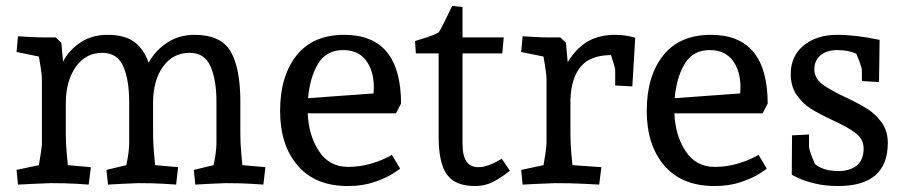

<svg xmlns="http://www.w3.org/2000/svg" viewBox="-20 -621 3063 651"><path d="M873 4.9Q864.3 3.9 829.1 2Q793.9 0 744.1 0Q720.2 1 687.5 2.4Q654.8 3.9 642.1 4.9L637.2 -44.9L704.1 -61Q713.9 -105 713.9 -137.2V-275.9Q713.9 -350.1 693.8 -396Q673.8 -441.9 623 -441.9Q566.9 -441.9 533.4 -396Q500 -350.1 499 -275.9V-167Q499 -136.2 502 -103.5Q504.9 -70.8 505.9 -61L584 -54.2L577.1 4.9Q568.4 3.9 533.2 2Q498 0 448.2 0Q424.3 1 391.6 2.4Q358.9 3.9 346.2 4.9L340.8 -44.9L408.2 -61Q418 -105 418 -137.2V-275.9Q418 -350.1 397.9 -396Q377.9 -441.9 327.1 -441.9Q271 -441.9 237.5 -395Q204.1 -348.1 203.1 -273.9V-167Q203.1 -136.2 206.1 -103.5Q209 -70.8 210 -61L288.1 -54.2L280.8 4.9Q272 3.9 237.1 2Q202.1 0 151.9 0Q126 1 91.1 2.4Q56.2 3.9 41 4.9L36.1 -44.9L111.8 -61Q112.8 -68.8 116.5 -89.8Q120.1 -110.8 122.1 -131.8V-353Q122.1 -365.2 117.9 -392.6Q113.8 -419.9 111.8 -429.2L36.1 -444.8L41 -498Q53.2 -497.1 81.5 -495.6Q109.9 -494.1 132.8 -494.1H168.9L188 -476.1L193.8 -412.1Q213.9 -451.2 252.9 -477.1Q292 -502.9 344.2 -502.9Q402.3 -502.9 435.1 -479Q467.8 -455.1 483.9 -408.2Q505.9 -449.2 546.4 -476.1Q586.9 -502.9 640.1 -502.9Q729 -502.9 762 -446.5Q794.9 -390.1 794.9 -275.9V-167Q794.9 -136.2 797.9 -103.5Q800.8 -70.8 801.8 -61L879.9 -54.2Z M1308.6 -96.2 1336.4 -49.8Q1336.4 -47.9 1312.5 -32.5Q1288.6 -17.1 1249 -3.7Q1209.5 9.8 1159.7 9.8Q1048.8 9.8 989.3 -59.6Q929.7 -128.9 929.7 -245.1Q929.7 -362.3 985.1 -432.6Q1040.5 -502.9 1147.5 -502.9Q1339.4 -502.9 1339.8 -270L1322.8 -236.8H1023.4Q1026.4 -161.6 1061.5 -108.4Q1096.7 -55.2 1159.7 -55.2Q1197.8 -55.2 1230.7 -64.2Q1263.7 -73.2 1286.1 -84.2Q1308.6 -95.2 1308.6 -96.2ZM1024.4 -288.1 1246.6 -304.2 1247.6 -324.2Q1247.6 -380.4 1221.2 -415.8Q1194.8 -451.2 1143.6 -451.2Q1086.4 -451.2 1058.6 -405Q1030.8 -358.9 1024.4 -288.1Z M1591.3 9.8Q1522.5 9.8 1494.9 -30Q1467.3 -69.8 1467.3 -155.8V-439.9H1390.1L1387.2 -481.9L1414.1 -490.2Q1451.2 -501.5 1467.3 -511.2Q1472.2 -517.1 1489.7 -552.5Q1507.3 -587.9 1513.2 -601.1L1548.3 -597.2V-494.1H1688L1683.1 -439.9H1548.3V-131.8Q1548.3 -53.7 1602.1 -54.2Q1618.2 -54.2 1635.7 -60.5Q1653.3 -66.9 1665.8 -74Q1678.2 -81.1 1681.2 -83L1709 -42Q1677.2 -17.1 1650.6 -3.7Q1624 9.8 1591.3 9.8Z M2065.9 -502.9Q2088.9 -502.9 2108.9 -499Q2128.9 -495.1 2133.8 -493.2L2124 -328.1L2065.9 -331.1V-383.8Q2065.9 -391.6 2051.8 -434.1H2047.9Q1981 -433.1 1949 -395Q1917 -356.9 1914.1 -284.2V-167Q1914.1 -136.2 1917 -103.5Q1919.9 -70.8 1920.9 -61L2019 -54.2L2011.7 4.9Q1999.5 3.9 1956.3 2Q1913.1 0 1862.8 0Q1836.9 1 1802 2.4Q1767.1 3.9 1752 4.9L1747.1 -44.9L1822.8 -61Q1824.7 -69.8 1828.9 -97.4Q1833 -125 1833 -137.2V-353Q1833 -365.2 1828.9 -392.6Q1824.7 -419.9 1822.8 -429.2L1747.1 -444.8L1752 -498Q1764.2 -497.1 1792.5 -495.6Q1820.8 -494.1 1843.8 -494.1H1879.9L1898.9 -476.1L1904.8 -410.2Q1934.1 -458 1972.9 -480.5Q2011.7 -502.9 2065.9 -502.9Z M2551.8 -96.2 2579.6 -49.8Q2579.6 -47.9 2555.7 -32.5Q2531.7 -17.1 2492.2 -3.7Q2452.6 9.8 2402.8 9.8Q2292 9.8 2232.4 -59.6Q2172.9 -128.9 2172.9 -245.1Q2172.9 -362.3 2228.3 -432.6Q2283.7 -502.9 2390.6 -502.9Q2582.5 -502.9 2583 -270L2565.9 -236.8H2266.6Q2269.5 -161.6 2304.7 -108.4Q2339.8 -55.2 2402.8 -55.2Q2440.9 -55.2 2473.9 -64.2Q2506.8 -73.2 2529.3 -84.2Q2551.8 -95.2 2551.8 -96.2ZM2267.6 -288.1 2489.7 -304.2 2490.7 -324.2Q2490.7 -380.4 2464.4 -415.8Q2438 -451.2 2386.7 -451.2Q2329.6 -451.2 2301.8 -405Q2273.9 -358.9 2267.6 -288.1Z M2723.1 -124Q2723.1 -117.2 2729.2 -99.6Q2735.4 -82 2743.2 -64.9Q2772 -41 2822.3 -41Q2862.3 -41 2885.3 -60.1Q2908.2 -79.1 2908.2 -117.2Q2908.2 -147.9 2883.3 -168Q2858.4 -188 2804.2 -212.9Q2757.3 -234.9 2729.2 -252.4Q2701.2 -270 2681.2 -299.1Q2661.1 -328.1 2661.1 -370.1Q2661.1 -431.2 2705.3 -467Q2749.5 -502.9 2818.4 -502.9Q2882.3 -502.9 2962.4 -485.8L2960.4 -342.8L2902.3 -346.2V-381.8Q2902.3 -390.6 2893.8 -412.8Q2885.3 -435.1 2883.3 -439Q2856.4 -451.2 2819.3 -451.2Q2783.2 -451.2 2762.2 -433.6Q2741.2 -416 2741.2 -386.2Q2741.2 -356.4 2767.3 -336.2Q2793.5 -315.9 2845.2 -292Q2892.1 -270 2920.7 -252Q2949.2 -233.9 2969.7 -205.3Q2990.2 -176.8 2990.2 -136.2Q2990.2 9.8 2821.3 9.8Q2779.3 9.8 2744.4 1.5Q2709.5 -6.8 2687 -17.3Q2664.6 -27.8 2664.6 -28.8L2665.5 -162.1L2723.1 -165Z"/></svg>

Font: Sura
Style: Regular
Weight: 400
Designer: Carolina Giovagnoli
Foundry: Huerta Tipografica
Version: Version 1.003;PS 001.002;hotconv 1.0.70;makeotf.lib2.5.58329